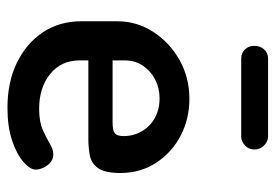

<svg xmlns="http://www.w3.org/2000/svg" viewBox="-132 -599 739 515"><g transform="rotate(90 237.5 -341.5)"><path d="M269 8Q201 8 149 -17Q97 -42 67 -86.5Q37 -131 37 -191V-286Q37 -339 65.5 -383Q94 -427 141 -453.5Q188 -480 245 -480Q299 -480 344 -456.5Q389 -433 416.5 -391Q444 -349 444 -295Q444 -253 431 -235Q418 -217 397 -213Q376 -209 353 -209H142V-186Q142 -136 178.5 -106.5Q215 -77 272 -77Q307 -77 329 -87Q351 -97 366 -106Q381 -115 394 -115Q407 -115 416 -107Q425 -99 430 -88Q435 -77 435 -68Q435 -53 414.5 -35Q394 -17 357 -4.5Q320 8 269 8ZM142 -274H308Q330 -274 337.5 -280Q345 -286 345 -304Q345 -330 332 -352.5Q319 -375 296 -387.5Q273 -400 244 -400Q216 -400 193 -388Q170 -376 156 -355Q142 -334 142 -306ZM137 -619Q122 -619 112.5 -629Q103 -639 103 -654Q103 -670 112.5 -680.5Q122 -691 137 -691H346Q359 -691 370 -680.5Q381 -670 381 -654Q381 -639 370 -629Q359 -619 346 -619Z"/></g></svg>

Font: Dosis SemiBold
Style: Regular
Weight: 600
Designer: EdgarTolentino, PabloImpallari, IginoMarini
Foundry: EdgarTolentino, PabloImpallari, IginoMarini
Version: Version 3.001; ttfautohint (v1.8.2)